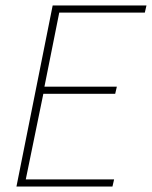

<svg xmlns="http://www.w3.org/2000/svg" viewBox="-20 -680 554 700"><path d="M40 0 172 -660H514L508 -634H196L142 -364H406L400 -338H138L74 -26H396L390 0Z"/></svg>

Font: Source Sans 3 VF
Style: Italic
Weight: 200
Italic angle: -11°
Designer: Paul D. Hunt
Foundry: Adobe Systems Incorporated
Version: Version 3.042;hotconv 1.0.118;makeotfexe 2.5.65603